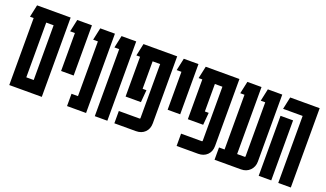

<svg xmlns="http://www.w3.org/2000/svg" viewBox="-62 -983 2317 1365"><g transform="rotate(20 1096.5 -300.0)"><path d="M289 -600V0H43V-507H15L35 -600ZM138 -93H194V-507H138Z M355 -220V-507H319L339 -600H450V-220Z M624 -600V0H480V-93H529V-507H493L513 -600Z M785 -600V0H690V-507H654L674 -600Z M838 0V-93H995Q1000 -93 1000 -98V-507H943V-299H972L964 -206H848V-507H820L840 -600H1095V-93Q1095 -51 1069 -25.5Q1043 0 1001 0Z M1161 -220V-507H1125L1145 -600H1256V-220Z M1309 0V-93H1466Q1471 -93 1471 -98V-507H1414V-299H1443L1435 -206H1319V-507H1291L1311 -600H1566V-93Q1566 -51 1540 -25.5Q1514 0 1472 0Z M1890 -93Q1890 -53 1863.5 -26.5Q1837 0 1796 0H1596V-93H1638V-507H1606L1626 -600H1733V-93H1790Q1795 -93 1795 -98V-507H1761L1781 -600H1890Z M2078 0V-507H1930L1950 -600H2173V0ZM1930 0V-454H2025V0Z"/></g></svg>

Font: Karantina
Style: Regular
Weight: 400
Designer: Rony Koch
Foundry: Rony Koch
Version: Version 1.000; ttfautohint (v1.8.3)